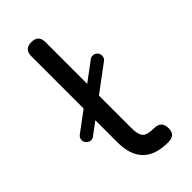

<svg xmlns="http://www.w3.org/2000/svg" viewBox="-225 -755 806 806"><g transform="rotate(-45 178.0 -352.0)"><path d="M32 -235C39.5 -235 45 -237 49 -241C49 -241 304 -431 304 -431C304 -431 304 -431 304 -431C312 -436 316 -443.5 316 -454C316 -454 316 -454 316 -454C316 -461.5 313.5 -468.5 308 -474C302.5 -479.5 295.5 -482 288 -482C288 -482 288 -482 288 -482C280.5 -482 275 -480 271 -476C271 -476 16 -286 16 -286C16 -286 16 -286 16 -286C8 -280.5 4 -272.5 4 -263C4 -263 4 -263 4 -263C4 -256 7 -249.5 12.5 -244C18 -238 24.5 -235 32 -235C32 -235 32 -235 32 -235ZM255 0C284.5 0 299 -14 298 -42C298 -42 298 -42 298 -42C298 -70 283.5 -84 255 -84C255 -84 255 -84 255 -84C228 -84 210 -88.5 201.5 -98C192.5 -107 188 -125 188 -152C188 -152 188 -662 188 -662C188 -662 188 -662 188 -662C188 -690 174 -704 146 -704C146 -704 146 -704 146 -704C118 -704 104 -690 104 -662C104 -662 104 -152 104 -152C104 -152 104 -152 104 -152C104 -101 116.5 -63 141.5 -38C166 -12.5 204 0 255 0C255 0 255 0 255 0Z"/></g></svg>

Font: Jura-Fortis-Bold
Style: Bold
Weight: 500
Designer: Daniel Johnson, Alexei Vanyashin, Mirko Velimirovic
Foundry: Daniel Johnson
Version: ""